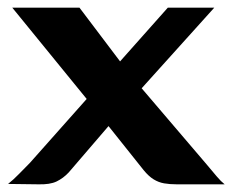

<svg xmlns="http://www.w3.org/2000/svg" viewBox="-20 -480 611 500"><path d="M440 0Q422 0 407.5 -2.5Q393 -5 380 -13Q367 -21 354 -37L228 -195L12 -460H187L320 -284L518 -52Q534 -33 544.5 -20.5Q555 -8 565 0ZM79 0 1 -1Q15 -12 30 -27.5Q45 -43 58 -56L241 -262L417 -460H538L311 -208L159 -31Q145 -16 127.5 -7.5Q110 1 79 0Z"/></svg>

Font: Genos SemiBold
Style: Regular
Weight: 600
Designer: Robert E. Leuschke
Foundry: Robert E. Leuschke
Version: Version 1.010